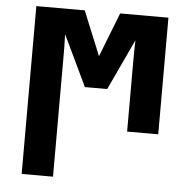

<svg xmlns="http://www.w3.org/2000/svg" viewBox="-54 -587 866 876"><g transform="rotate(5 379.5 -149.5)"><path d="M220.7 234.4H77.1V-534.2H298.8L381.8 -331.5L460.9 -534.2H682.1V0H539.6V-320.3Q539.6 -369.1 541 -418L432.1 -185.5H330.1L218.8 -418.5Q220.2 -390.1 220.5 -363Q220.7 -335.9 220.7 -308.6Z"/></g></svg>

Font: Lunasima
Style: Bold
Weight: 700
Designer: The DocRepair Project, Monotype Design Team
Foundry: Google
Version: Version 2.009